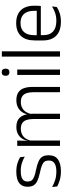

<svg xmlns="http://www.w3.org/2000/svg" viewBox="717 -1421 715 2189"><g transform="rotate(-90 1074.5 -326.5)"><path d="M216.5 10.5Q157.5 10.5 114.5 -3Q71.5 -16.5 43 -32L37 -89.5Q73 -69.5 116 -55.5Q159 -41.5 214 -41.5Q274.5 -41.5 306.5 -62.2Q338.5 -83 338.5 -124V-131Q338.5 -157.5 327 -174.8Q315.5 -192 286 -204.8Q256.5 -217.5 202.5 -228.5Q141 -241.5 105.5 -258.8Q70 -276 55 -302.5Q40 -329 40 -368V-373Q40 -433.5 82.8 -465.8Q125.5 -498 211 -498Q268 -498 309.5 -484.5Q351 -471 377 -454L383 -401.5Q351 -421 310 -434.2Q269 -447.5 216 -447.5Q175.5 -447.5 149.8 -438.5Q124 -429.5 111.8 -412.5Q99.5 -395.5 99.5 -372.5V-368Q99.5 -342 111 -324.8Q122.5 -307.5 151.5 -295.5Q180.5 -283.5 231.5 -273.5Q294.5 -260.5 331 -243.5Q367.5 -226.5 383 -200Q398.5 -173.5 398.5 -132.5V-123.5Q398.5 -57.5 352 -23.5Q305.5 10.5 216.5 10.5Z M1178 0H1117.5V-307Q1117.5 -350.5 1106.8 -381.8Q1096 -413 1071.5 -429.8Q1047 -446.5 1005.5 -446.5Q967.5 -446.5 938.8 -430.8Q910 -415 892.5 -387.5Q875 -360 868.5 -325.5L857 -371H865.5Q872 -404.5 891.8 -433.2Q911.5 -462 945 -479.8Q978.5 -497.5 1026.5 -497.5Q1081 -497.5 1114.5 -475.8Q1148 -454 1163 -412.8Q1178 -371.5 1178 -313.5ZM566.5 0H506V-487.5H566.5L563.5 -366.5L566.5 -363.5ZM872 0H812V-307Q812 -350 801.2 -381.5Q790.5 -413 766 -429.8Q741.5 -446.5 700.5 -446.5Q661.5 -446.5 632.8 -430.5Q604 -414.5 586.8 -386.5Q569.5 -358.5 563 -322.5L549.5 -367.5H564Q570.5 -403.5 589.5 -432.8Q608.5 -462 641.5 -479.8Q674.5 -497.5 721 -497.5Q788.5 -497.5 823.8 -463Q859 -428.5 868.5 -360.5Q870.5 -350 871.2 -338.8Q872 -327.5 872 -316Z M1376 0H1315V-487.5H1376ZM1345.5 -576.5Q1325.5 -576.5 1315.2 -587.5Q1305 -598.5 1305 -619V-622.5Q1305 -642.5 1315.2 -653.5Q1325.5 -664.5 1345.5 -664.5Q1366 -664.5 1376 -653.5Q1386 -642.5 1386 -622.5V-619Q1386 -598.5 1376 -587.5Q1366 -576.5 1345.5 -576.5Z M1584 0H1523.5V-663H1584Z M1922.5 10.5Q1817 10.5 1762.5 -42.5Q1708 -95.5 1708 -193.5V-288.5Q1708 -390.5 1758.8 -445Q1809.5 -499.5 1906.5 -499.5Q1971.5 -499.5 2015.5 -475Q2059.5 -450.5 2081.8 -404.5Q2104 -358.5 2104 -294V-276.5Q2104 -262 2103 -247.5Q2102 -233 2100.5 -218.5H2044.5Q2045.5 -240.5 2045.5 -260.2Q2045.5 -280 2045.5 -296.5Q2045.5 -345.5 2029.8 -379.8Q2014 -414 1983.2 -432Q1952.5 -450 1906.5 -450Q1838 -450 1803 -409.8Q1768 -369.5 1768 -293.5V-246L1768.5 -238V-187.5Q1768.5 -154 1778.2 -127Q1788 -100 1808.2 -80.8Q1828.5 -61.5 1859.2 -51.5Q1890 -41.5 1931 -41.5Q1978.5 -41.5 2019.2 -54.8Q2060 -68 2095.5 -91.5L2089.5 -37Q2058.5 -15.5 2016 -2.5Q1973.5 10.5 1922.5 10.5ZM2087 -218.5H1739.5V-265H2087Z"/></g></svg>

Font: Anek Devanagari Medium Light
Style: Regular
Weight: 300
Version: Version 1.003